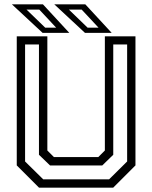

<svg xmlns="http://www.w3.org/2000/svg" viewBox="-20 -868 704 888"><path d="M160.5 0 57.5 -103V-700H199V-172L229.5 -141.5H434.5L465 -172V-700H606.5V-103L503.5 0ZM180 -38.5H484.5L568 -121.2V-662.2H503.8V-152.2L453 -102.8H211.5L160.2 -152.2V-662.2H96V-121.2ZM496.5 -716H373L231 -848H374.5ZM435.8 -740 357.8 -823.5H298.8L385.2 -740ZM300.5 -716H177L35 -848H178.5ZM239.8 -740 161.8 -823.5H102.8L189.2 -740Z"/></svg>

Font: Tourney Thin
Style: Regular
Weight: 100
Designer: Tyler Finck
Foundry: Etcetera Type Co
Version: Version 1.015